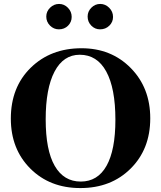

<svg xmlns="http://www.w3.org/2000/svg" viewBox="-20 -936 818 975"><path d="M554 -850Q554 -824 535 -805.5Q516 -787 488 -787Q462 -787 443.5 -806Q425 -825 425 -852Q425 -878 444 -897Q463 -916 489 -916Q515 -916 534.5 -896.5Q554 -877 554 -850ZM344 -850Q344 -824 325.5 -805.5Q307 -787 279 -787Q253 -787 234 -806Q215 -825 215 -852Q215 -878 234.5 -897Q254 -916 280 -916Q306 -916 325 -896.5Q344 -877 344 -850ZM743 -335Q743 -179 643.5 -80Q544 19 388 19Q233 19 134 -80Q35 -179 35 -334Q35 -493 136 -592Q237 -691 394 -691Q545 -691 644 -590.5Q743 -490 743 -335ZM566 -328Q566 -488 519.5 -573Q473 -658 385 -658Q302 -658 257 -572.5Q212 -487 212 -330Q212 -173 258 -93.5Q304 -14 390 -14Q476 -14 521 -94Q566 -174 566 -328Z"/></svg>

Font: STIX
Style: Bold
Weight: 700
Designer: MicroPress Inc., with final additions and corrections provided by Coen Hoffman, Elsevier (retired)
Version: Version 1.1.1